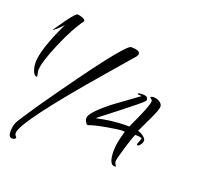

<svg xmlns="http://www.w3.org/2000/svg" viewBox="-118 -685 942 916"><g transform="rotate(20 353.5 -226.5)"><path d="M40 -243 45 -215Q45 -212 42 -212Q31 -212 23 -231.5Q15 -251 15 -276Q15 -341 85 -489Q67 -469 41 -448Q40 -449 40 -451L82 -511Q116 -558 125.5 -558Q135 -558 150 -552.5Q165 -547 165 -541V-537Q126 -485 83 -384Q40 -283 40 -243ZM41 74Q41 85 51 93Q51 105 33 105Q15 105 15 75Q15 45 25.5 25.5Q36 6 102 -91Q387 -499 419 -499Q464 -499 464 -480Q464 -474 458 -466L351 -342Q41 17 41 74ZM599 -291Q599 -294 586 -305Q588 -311 603 -311Q618 -311 632.5 -302Q647 -293 647 -278.5Q647 -264 622 -211L586 -135Q600 -132 614.5 -121Q629 -110 629 -100Q629 -90 621.5 -79.5Q614 -69 608.5 -69Q603 -69 603 -74L614 -104Q614 -112 586 -112H580Q571 -94 553 -33.5Q535 27 535 37.5Q535 48 545 60Q545 63 538 63Q509 63 509 -7Q509 -46 528 -109Q524 -110 511.5 -110Q499 -110 438.5 -99.5Q378 -89 351 -78Q345 -78 339 -89Q333 -100 333 -108Q333 -136 424 -208L546 -297H541Q524 -297 524 -300Q524 -306 549.5 -306Q575 -306 575 -287Q575 -282 561.5 -270.5Q548 -259 537 -250Q526 -241 507 -226Q488 -211 471 -197.5Q454 -184 425.5 -162Q397 -140 374 -122Q457 -140 520 -140H540L575 -218Q599 -274 599 -291Z"/></g></svg>

Font: Qwigley
Style: Regular
Weight: 400
Designer: Robert E. Leuschke
Foundry: Robert E. Leuschke
Version: Version 1.003